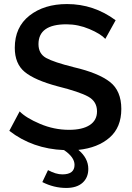

<svg xmlns="http://www.w3.org/2000/svg" viewBox="-20 -735 651 948"><path d="M579 -197Q579 -106 521 -55.5Q463 -5 367 5Q416 46 416 99Q416 142 387.5 167.5Q359 193 307 193Q246 193 189 164L217 105Q256 126 288 126Q348 126 348 79Q348 41 296 6Q141 0 26 -89L77 -185Q108 -153 177.5 -123.5Q247 -94 321 -94Q387 -94 423 -117.5Q459 -141 459 -185Q459 -234 415.5 -258Q372 -282 264 -309Q152 -339 102.5 -379.5Q53 -420 53 -499Q53 -601 125.5 -658Q198 -715 311 -715Q443 -715 551 -635L500 -543Q477 -568 421.5 -591.5Q366 -615 308 -615Q170 -615 170 -517Q170 -470 207.5 -449Q245 -428 345 -403Q465 -375 522 -331Q579 -287 579 -197Z"/></svg>

Font: Raleway-v4020 SemiBold
Style: Regular
Weight: 600
Designer: Matt McInerney, Pablo Impallari, Rodrigo Fuenzalida
Foundry: Matt McInerney, Pablo Impallari, Rodrigo Fuenzalida
Version: Version 4.020;PS 004.020;hotconv 1.0.88;makeotf.lib2.5.64775